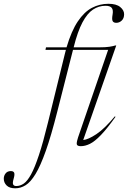

<svg xmlns="http://www.w3.org/2000/svg" viewBox="-173 -762 676 1014"><path d="M129 -170.5Q97 -44.5 69 34.5Q41 113.5 14.8 156.8Q-11.5 200 -37.8 216.2Q-64 232.5 -92.5 232.5Q-123 232.5 -138 217.5Q-153 202.5 -153 182Q-153 165.5 -143.2 153.5Q-133.5 141.5 -116 141.5Q-101.5 141.5 -98 150.8Q-94.5 160 -101 182Q-107.5 204 -103.5 212.2Q-99.5 220.5 -87 220.5Q-66.5 220.5 -47.5 207.5Q-28.5 194.5 -9 159Q10.5 123.5 32.5 57.2Q54.5 -9 80.5 -115.5L169.5 -477.5Q172 -488.5 175 -498.5H67L70 -512H178.5Q204 -598.5 238 -649Q272 -699.5 312.8 -720.8Q353.5 -742 399.5 -742Q441 -742 461.8 -725Q482.5 -708 482.5 -687Q482.5 -665.5 470 -653.5Q457.5 -641.5 441 -641.5Q427 -641.5 422 -650.5Q417 -659.5 421.5 -684.5Q426 -709.5 417 -720.5Q408 -731.5 384 -731.5Q348.5 -731.5 318.2 -711.5Q288 -691.5 262.5 -643.8Q237 -596 216 -512H350Q385 -512 404.5 -515Q424 -518 436.5 -522H441L266.5 -22.5Q293 -25 336 -53.5Q379 -82 433.5 -147.5L437 -145Q392.5 -82.5 360 -48.8Q327.5 -15 302.2 -2.5Q277 10 253.5 10Q232.5 10 232.2 -2.5Q232 -15 239.5 -37L398 -498.5H212.5Z"/></svg>

Font: Newsreader 72pt ExtraLight
Style: Italic
Weight: 275
Italic angle: -17°
Designer: Hugues Gentile
Foundry: Production Type
Version: Version 1.003; ttfautohint (v1.8.3)